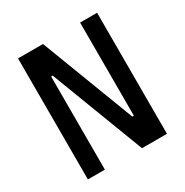

<svg xmlns="http://www.w3.org/2000/svg" viewBox="-162 -829 923 959"><g transform="rotate(-30 300.0 -349.0)"><path d="M384 0H528V-698H430V-161H421L216 -698H72V0H170V-537H179Z"/></g></svg>

Font: IBM Mono Medium
Style: Regular
Weight: 500
Monospace: yes
Designer: Mike Abbink, Paul van der Laan, Pieter van Rosmalen
Foundry: Bold Monday
Version: Version 2.3